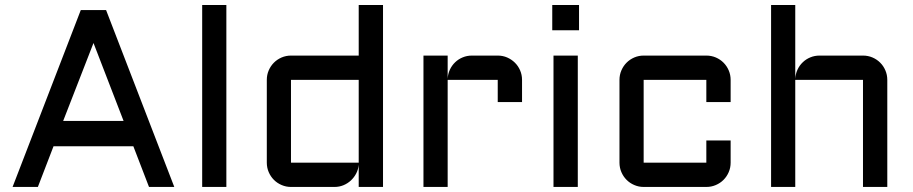

<svg xmlns="http://www.w3.org/2000/svg" viewBox="-20 -740 3612 760"><path d="M399.9 -700.2 669.9 0H569.8L507.8 -161.1H191.9L129.9 0H29.8L299.8 -700.2ZM230 -261.2H469.2L350.1 -569.8Z M876 -720.2V0H780.3V-720.2Z M1036.1 -423.8Q1036.1 -443.8 1043.7 -461.4Q1051.3 -479 1064.2 -491.9Q1077.1 -504.9 1094.7 -512.5Q1112.3 -520 1131.8 -520H1399.9V-720.2H1496.1V0H1399.9V-87.9Q1398.4 -69.8 1390.1 -53.7Q1381.8 -37.6 1368.9 -25.6Q1356 -13.7 1339.4 -6.8Q1322.8 0 1304.2 0H1131.8Q1112.3 0 1094.7 -7.6Q1077.1 -15.1 1064.2 -28.1Q1051.3 -41 1043.7 -58.6Q1036.1 -76.2 1036.1 -96.2ZM1131.8 -96.2H1399.9V-423.8H1131.8Z M1752 -423.8V0H1656.2V-520H1752V-428.2Q1752.9 -447.3 1760.7 -464.1Q1768.6 -481 1781.5 -493.4Q1794.4 -505.9 1811.5 -512.9Q1828.6 -520 1848.1 -520H1950.2Q1970.2 -520 1987.5 -512.5Q2004.9 -504.9 2018.1 -491.9Q2031.2 -479 2038.8 -461.4Q2046.4 -443.8 2046.4 -423.8V-335.9H1950.2V-423.8Z M2267.1 -520V0H2170.9V-520ZM2166 -720.2H2272V-620.1H2166Z M2527.8 -423.8V-96.2H2775.9V-184.1H2872.1V-96.2Q2872.1 -76.2 2864.5 -58.6Q2856.9 -41 2844 -28.1Q2831.1 -15.1 2813.5 -7.6Q2795.9 0 2775.9 0H2527.8Q2508.3 0 2490.7 -7.6Q2473.1 -15.1 2460.2 -28.1Q2447.3 -41 2439.7 -58.6Q2432.1 -76.2 2432.1 -96.2V-423.8Q2432.1 -443.8 2439.7 -461.4Q2447.3 -479 2460.2 -491.9Q2473.1 -504.9 2490.7 -512.5Q2508.3 -520 2527.8 -520H2775.9Q2795.9 -520 2813.5 -512.5Q2831.1 -504.9 2844 -491.9Q2856.9 -479 2864.5 -461.4Q2872.1 -443.8 2872.1 -423.8V-335.9H2775.9V-423.8Z M3492.2 0H3396V-423.8H3127.9V0H3032.2V-720.2H3127.9V-428.2Q3128.9 -447.3 3136.7 -464.1Q3144.5 -481 3157.5 -493.4Q3170.4 -505.9 3187.5 -512.9Q3204.6 -520 3224.1 -520H3396Q3416 -520 3433.6 -512.5Q3451.2 -504.9 3464.1 -491.9Q3477.1 -479 3484.6 -461.4Q3492.2 -443.8 3492.2 -423.8Z"/></svg>

Font: Aldrich
Style: Regular
Weight: 400
Designer: Matthew Desmond
Foundry: Matthew Desmond
Version: Version 1.002 2011